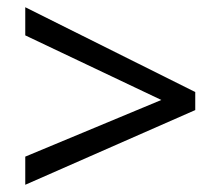

<svg xmlns="http://www.w3.org/2000/svg" viewBox="-20 -628 612 532"><path d="M50 -194 427 -351 50 -530V-608L521 -373V-323L50 -116Z"/></svg>

Font: Noto Sans Marchen
Style: Regular
Weight: 400
Designer: Monotype Design Team
Foundry: Monotype Imaging Inc.
Version: Version 2.003; ttfautohint (v1.8.4.7-5d5b)